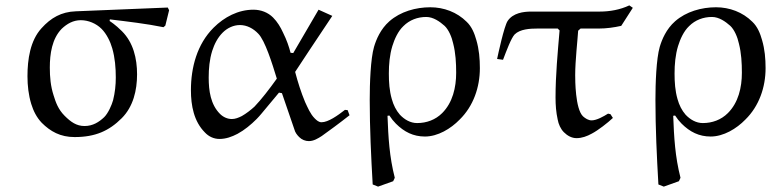

<svg xmlns="http://www.w3.org/2000/svg" viewBox="-20 -504 2912 713"><path d="M261 -462C208 -460 169 -438 134 -399C92 -353 82 -283 82 -221C82 -186 86 -151 96 -118C104 -92 116 -68 135 -48C167 -16 204 5 257 5C334 5 385 -18 432 -65C475 -108 489 -169 489 -228C489 -287 475 -346 433 -388C408 -413 390 -424 387 -426L388 -432C454 -424 523 -416 587 -403L594 -409L608 -466L603 -476ZM280 -429C308 -429 337 -417 357 -397C376 -378 390 -349 397 -324C407 -289 410 -252 410 -216C410 -188 407 -160 400 -132C395 -114 382 -84 367 -69C348 -51 325 -36 294 -36C264 -36 243 -51 220 -74C196 -98 187 -124 179 -150C168 -184 165 -218 165 -253C165 -304 173 -360 209 -397C229 -416 252 -429 280 -429Z M1008 -212C981 -174 950 -134 925 -108C912 -96 894 -82 878 -73C866 -67 854 -62 841 -62C825 -62 809 -69 797 -81C762 -116 755 -167 755 -216C755 -249 758 -283 768 -315C776 -340 788 -364 807 -383C824 -400 847 -411 871 -411C897 -411 921 -398 939 -379C964 -354 991 -268 1008 -212ZM1163 -468 1069 -307 1059 -308C1053 -331 1045 -355 1031 -383C1022 -403 1010 -423 994 -439C975 -458 949 -468 921 -468C865 -468 813 -441 773 -401C712 -340 689 -254 689 -169C689 -112 700 -53 741 -12C755 3 774 12 795 12C819 12 841 4 862 -7C888 -21 912 -41 933 -62C939 -68 946 -76 951 -82L1016 -160L1027 -158L1073 -24C1076 -12 1083 -3 1091 5C1101 15 1114 20 1127 20C1145 20 1161 10 1175 1C1195 -13 1244 -49 1278 -76L1271 -95L1261 -96C1234 -75 1199 -50 1174 -50C1164 -50 1156 -57 1149 -64C1132 -81 1123 -104 1113 -125C1098 -161 1086 -199 1076 -237C1076 -238 1168 -376 1214 -445Z M1384 189 1440 169C1442 165 1446 157 1446 156C1426 78 1422 6 1419 -74L1426 -75C1434 -63 1441 -54 1450 -45C1481 -14 1515 3 1558 3C1606 3 1654 -26 1687 -60C1738 -110 1762 -180 1762 -251C1762 -286 1759 -321 1749 -355C1742 -380 1732 -405 1713 -423C1677 -459 1628 -477 1578 -477C1524 -477 1467 -461 1426 -425C1393 -396 1377 -357 1369 -330C1356 -285 1353 -194 1353 -133C1353 -28 1358 77 1364 181ZM1424 -231C1424 -265 1427 -300 1437 -333C1445 -359 1458 -388 1478 -407C1501 -430 1531 -441 1563 -441C1589 -441 1613 -424 1631 -408C1646 -394 1658 -366 1663 -342C1672 -307 1674 -270 1674 -234C1674 -179 1661 -123 1622 -84C1597 -59 1564 -47 1529 -47C1504 -47 1482 -60 1465 -78C1451 -94 1441 -114 1435 -136C1426 -167 1424 -199 1424 -231Z M1953 -461C1924 -461 1885 -456 1865 -426C1852 -406 1830 -304 1826 -285L1848 -282C1861 -316 1878 -362 1891 -376C1911 -396 1948 -398 1976 -398H2051L2058 -391C2051 -308 2043 -225 2043 -142C2043 -114 2045 -87 2051 -60C2054 -43 2062 -25 2074 -13C2087 0 2103 9 2121 9C2141 9 2160 2 2178 -8C2201 -20 2237 -48 2256 -66L2247 -80L2238 -82C2222 -72 2196 -57 2177 -57C2165 -57 2154 -64 2145 -72C2116 -100 2116 -208 2116 -225C2116 -279 2125 -356 2127 -390L2136 -398H2204C2232 -398 2260 -402 2287 -408L2330 -475L2317 -484C2283 -468 2245 -461 2207 -461Z M2445 189 2501 169C2503 165 2507 157 2507 156C2487 78 2483 6 2480 -74L2487 -75C2495 -63 2502 -54 2511 -45C2542 -14 2576 3 2619 3C2667 3 2715 -26 2748 -60C2799 -110 2823 -180 2823 -251C2823 -286 2820 -321 2810 -355C2803 -380 2793 -405 2774 -423C2738 -459 2689 -477 2639 -477C2585 -477 2528 -461 2487 -425C2454 -396 2438 -357 2430 -330C2417 -285 2414 -194 2414 -133C2414 -28 2419 77 2425 181ZM2485 -231C2485 -265 2488 -300 2498 -333C2506 -359 2519 -388 2539 -407C2562 -430 2592 -441 2624 -441C2650 -441 2674 -424 2692 -408C2707 -394 2719 -366 2724 -342C2733 -307 2735 -270 2735 -234C2735 -179 2722 -123 2683 -84C2658 -59 2625 -47 2590 -47C2565 -47 2543 -60 2526 -78C2512 -94 2502 -114 2496 -136C2487 -167 2485 -199 2485 -231Z"/></svg>

Font: Neo Euler
Style: Euler
Weight: 500
Designer: Hermann Zapf
Version: Version 000.002